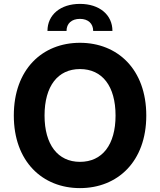

<svg xmlns="http://www.w3.org/2000/svg" viewBox="-20 -957 823 987"><path d="M391 10C584 10 732 -126 732 -363C732 -601 584 -737 391 -737C198 -737 51 -601 51 -363C51 -127 198 10 391 10ZM209 -363C209 -514 277 -602 391 -602C506 -602 574 -514 574 -363C574 -213 506 -125 391 -125C277 -125 209 -214 209 -363ZM224 -798H322C322 -836 348 -860 391 -860C433 -860 459 -836 459 -798H558C558 -881 491 -937 391 -937C291 -937 224 -881 224 -798Z"/></svg>

Font: Wafeq
Style: Bold
Weight: 700
Designer: Rasmus Andersson & Azza Alameddine
Foundry: Google & TypeTogether
Version: Version 3.000;FEAKit 1.0